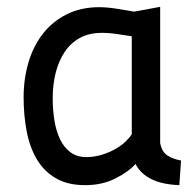

<svg xmlns="http://www.w3.org/2000/svg" viewBox="-20 -531 563 561"><path d="M448 -113Q453 -87 469.5 -76.5Q486 -66 509 -62L504 10Q453 8 421.5 -8Q390 -24 376 -52Q357 -30 318 -10Q279 10 229 10Q178 10 143.5 -10Q109 -30 88 -65Q67 -100 58 -147Q49 -194 49 -247Q49 -300 63 -348Q77 -396 105 -432Q133 -468 174.5 -489Q216 -510 270 -510Q294 -510 324 -505Q354 -500 372 -497L448 -511ZM232 -72Q255 -72 276.5 -78.5Q298 -85 316 -95Q334 -105 346.5 -117Q359 -129 365 -139V-425Q351 -427 325.5 -431Q300 -435 278 -435Q240 -435 213 -420Q186 -405 168.5 -378.5Q151 -352 142.5 -317.5Q134 -283 134 -244Q134 -210 139 -179Q144 -148 155.5 -124Q167 -100 186 -86Q205 -72 232 -72Z"/></svg>

Font: Panefresco 500wt
Style: Regular
Weight: 700
Foundry: Campivisivi & Chank Co
Version: Version 1.001